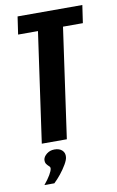

<svg xmlns="http://www.w3.org/2000/svg" viewBox="-88 -639 534 876"><g transform="rotate(-10 179.0 -201.5)"><path d="M66 0 138 -509H46L58 -591H358L346 -509H254L182 0ZM45 188Q64 165 74.5 147Q85 129 86 119Q87 112 81 107Q75 102 69.5 94.5Q64 87 65 74Q67 60 82 48Q97 36 118 36Q141 36 153.5 48Q166 60 164 79Q163 92 151 112.5Q139 133 123 153Q107 173 91 188Z"/></g></svg>

Font: Alumni Sans
Style: Bold Italic
Weight: 700
Italic angle: -8°
Designer: Robert E. Leuschke
Foundry: Robert E. Leuschke
Version: Version 1.016